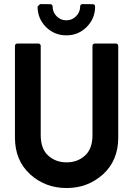

<svg xmlns="http://www.w3.org/2000/svg" viewBox="-20 -927 670 953"><path d="M54.2 -699.2Q54.2 -704.1 57.6 -707.5Q61 -710.9 65.9 -710.9H170.4Q175.8 -710.9 179 -707.5Q182.1 -704.1 182.1 -699.2V-255.9Q182.1 -188.5 218.8 -155.3Q255.9 -121.1 310.5 -121.1Q365.2 -121.1 402.3 -155.3Q439 -189 439 -255.9V-699.2Q439 -704.1 442.4 -707.5Q445.8 -710.9 450.7 -710.9H555.2Q560.5 -710.9 563.7 -707.5Q566.9 -704.1 566.9 -699.2V-244.1Q566.9 -131.3 492.2 -62.5Q454.1 -28.3 409.2 -11Q364.3 6.3 310.5 6.3Q204.1 6.3 128.9 -62.5Q54.2 -131.3 54.2 -244.1ZM178.7 -906.7 229.5 -906.2Q234.9 -906.2 238 -903.1Q241.2 -899.9 241.2 -894.5Q241.2 -866.2 261.2 -846.2Q280.8 -826.2 309.1 -826.2Q337.9 -826.2 357.4 -846.2Q377.9 -866.7 377.9 -895Q377.9 -900.4 381.1 -903.6Q384.3 -906.7 389.6 -906.7L440.4 -906.2Q445.8 -906.2 449 -903.1Q452.1 -899.9 452.1 -894.5Q452.1 -835 410.2 -793Q368.7 -751.5 309.1 -751.5Q250 -751.5 208 -793Q166.5 -835 166.5 -894.5Z"/></svg>

Font: Alte DIN 1451 Mittelschrift
Style: Bold
Weight: 700
Designer: Peter Wiegel
Foundry: Peter Wiegel
Version: Version 1.003